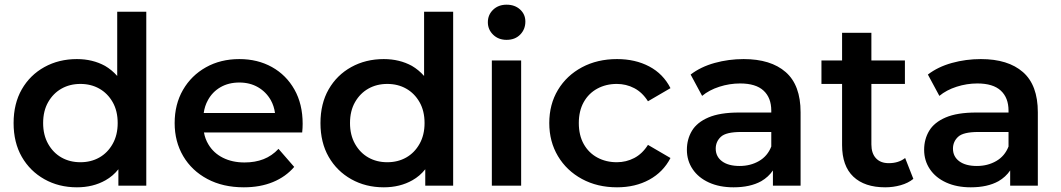

<svg xmlns="http://www.w3.org/2000/svg" viewBox="-20 -792 4525 819"><path d="M308 7Q231 7 169.5 -27.5Q108 -62 73 -123Q38 -184 38 -267Q38 -350 73 -411Q108 -472 169.5 -506Q231 -540 308 -540Q375 -540 428 -511Q457 -494 480 -468V-742H604V0H485V-70Q462 -41 430 -23Q377 7 308 7ZM323 -100Q368 -100 403.5 -120Q439 -140 460.5 -178Q482 -216 482 -267Q482 -319 460.5 -356.5Q439 -394 403.5 -414Q368 -434 323 -434Q278 -434 242.5 -414Q207 -394 185.5 -356.5Q164 -319 164 -267Q164 -216 185.5 -178Q207 -140 242.5 -120Q278 -100 323 -100Z M1020 7Q931 7 864.5 -28.5Q798 -64 761.5 -126Q725 -188 725 -267Q725 -347 760.5 -408.5Q796 -470 858.5 -505Q921 -540 1001 -540Q1079 -540 1140 -506Q1201 -472 1236 -410Q1271 -348 1271 -264Q1271 -256 1270.5 -246Q1270 -236 1269 -227H850Q855 -199 869 -176Q891 -139 931 -119Q971 -99 1023 -99Q1068 -99 1104 -113Q1140 -127 1168 -157L1235 -80Q1199 -38 1144.5 -15.5Q1090 7 1020 7ZM849 -310H1153Q1149 -340 1135 -365Q1115 -400 1080.5 -420Q1046 -440 1001 -440Q955 -440 920.5 -420Q886 -400 867 -365Q853 -340 849 -310Z M1617 7Q1540 7 1478.5 -27.5Q1417 -62 1382 -123Q1347 -184 1347 -267Q1347 -350 1382 -411Q1417 -472 1478.5 -506Q1540 -540 1617 -540Q1684 -540 1737 -511Q1766 -494 1789 -468V-742H1913V0H1794V-70Q1771 -41 1739 -23Q1686 7 1617 7ZM1632 -100Q1677 -100 1712.5 -120Q1748 -140 1769.5 -178Q1791 -216 1791 -267Q1791 -319 1769.5 -356.5Q1748 -394 1712.5 -414Q1677 -434 1632 -434Q1587 -434 1551.5 -414Q1516 -394 1494.5 -356.5Q1473 -319 1473 -267Q1473 -216 1494.5 -178Q1516 -140 1551.5 -120Q1587 -100 1632 -100Z M2078 0V-534H2203V0ZM2141 -622Q2106 -622 2083.5 -644Q2061 -666 2061 -697Q2061 -729 2083.5 -750.5Q2106 -772 2141 -772Q2176 -772 2198.5 -751.5Q2221 -731 2221 -700Q2221 -667 2199 -644.5Q2177 -622 2141 -622Z M2612 7Q2528 7 2462.5 -28.5Q2397 -64 2360 -126Q2323 -188 2323 -267Q2323 -347 2360 -408.5Q2397 -470 2462.5 -505Q2528 -540 2612 -540Q2690 -540 2749.5 -508.5Q2809 -477 2840 -416L2744 -360Q2720 -398 2685.5 -416Q2651 -434 2611 -434Q2565 -434 2528 -414Q2491 -394 2470 -356.5Q2449 -319 2449 -267Q2449 -215 2470 -177.5Q2491 -140 2528 -120Q2565 -100 2611 -100Q2651 -100 2685.5 -118Q2720 -136 2744 -174L2840 -118Q2809 -58 2749.5 -25.5Q2690 7 2612 7Z M3277 0V-65Q3258 -37 3227 -19Q3180 7 3109 7Q3049 7 3004 -13.5Q2959 -34 2934.5 -70.5Q2910 -107 2910 -153Q2910 -198 2931.5 -234Q2953 -270 3002 -291Q3051 -312 3132 -312H3270V-320Q3270 -375 3237 -405.5Q3204 -436 3137 -436Q3092 -436 3048.5 -422Q3005 -408 2975 -383L2926 -474Q2969 -507 3028.5 -523.5Q3088 -540 3152 -540Q3268 -540 3331.5 -484.5Q3395 -429 3395 -313V0ZM3270 -229H3141Q3077 -229 3055 -208.5Q3033 -188 3033 -158Q3033 -124 3060 -104Q3087 -84 3135 -84Q3181 -84 3217.5 -105Q3254 -126 3270 -167Z M3756 7Q3668 7 3620 -38.5Q3572 -84 3572 -173V-434H3484V-534H3572V-652H3697V-534H3840V-434H3697V-176Q3697 -138 3716.5 -117Q3736 -96 3771 -96Q3813 -96 3841 -118L3876 -29Q3854 -11 3822 -2Q3790 7 3756 7Z M4289 0V-65Q4270 -37 4239 -19Q4192 7 4121 7Q4061 7 4016 -13.5Q3971 -34 3946.5 -70.5Q3922 -107 3922 -153Q3922 -198 3943.5 -234Q3965 -270 4014 -291Q4063 -312 4144 -312H4282V-320Q4282 -375 4249 -405.5Q4216 -436 4149 -436Q4104 -436 4060.5 -422Q4017 -408 3987 -383L3938 -474Q3981 -507 4040.5 -523.5Q4100 -540 4164 -540Q4280 -540 4343.5 -484.5Q4407 -429 4407 -313V0ZM4282 -229H4153Q4089 -229 4067 -208.5Q4045 -188 4045 -158Q4045 -124 4072 -104Q4099 -84 4147 -84Q4193 -84 4229.5 -105Q4266 -126 4282 -167Z"/></svg>

Font: Montserrat Thin SemiBold
Style: Regular
Weight: 600
Version: Version 9.000